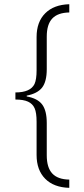

<svg xmlns="http://www.w3.org/2000/svg" viewBox="-20 -734 400 912"><path d="M202.1 -560.1V-405.8Q202.1 -346.2 179.9 -317.9Q157.7 -289.6 106.9 -279.8V-275.9Q158.7 -266.6 180.4 -237.5Q202.1 -208.5 202.1 -149.9V3.9Q202.1 62 228.3 90.1Q254.4 118.2 309.1 119.1V158.2Q235.4 156.2 194.6 115Q153.8 73.7 153.8 2V-155.8Q153.8 -198.7 144.5 -219.7Q135.3 -240.7 113.5 -251Q91.8 -261.2 53.2 -261.2V-294.9Q124.5 -294.9 144 -335Q153.8 -356.9 153.8 -399.9V-558.1Q153.8 -629.9 194.8 -670.9Q235.8 -711.9 309.1 -713.9V-674.8Q254.4 -673.8 228.3 -646Q202.1 -618.2 202.1 -560.1Z"/></svg>

Font: Open Sans Hebrew Condensed Light
Style: Regular
Weight: 300
Width: 3
Foundry: Ascender Corporation, Yanek Iontef
Version: Version 2.001;PS 002.001;hotconv 1.0.70;makeotf.lib2.5.58329